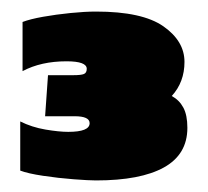

<svg xmlns="http://www.w3.org/2000/svg" viewBox="-20 -674 359 332"><path d="M146 -362Q134 -362 107.5 -364Q81 -366 54.5 -370Q28 -374 15 -379V-464Q35 -454 58.5 -450Q82 -446 98 -446Q135 -446 135 -461Q135 -473 109 -473H58L63 -544H107Q120 -544 125 -546Q130 -548 130 -555Q130 -568 95 -568Q51 -568 19 -551V-636Q32 -641 54.5 -645Q77 -649 102 -651.5Q127 -654 146 -654Q226 -654 262.5 -628.5Q299 -603 299 -567Q299 -532 277 -508Q290 -501 297 -488Q304 -475 304 -453Q304 -407 263.5 -384.5Q223 -362 146 -362Z"/></svg>

Font: Boz Display
Style: Regular
Weight: 900
Version: Version 2.000; ttfautohint (v1.8.3)